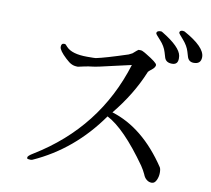

<svg xmlns="http://www.w3.org/2000/svg" viewBox="-91 -952 1182 1075"><g transform="rotate(10 500.0 -415.0)"><path d="M995 -723Q995 -780 873 -847Q867 -849 863 -849Q845 -849 845 -835Q845 -831 872 -801Q899 -770 908 -739L917 -709Q926 -683 954 -683Q995 -683 995 -723ZM868 -692Q868 -699 867 -707Q859 -757 753 -821Q747 -825 743 -825Q719 -825 719 -811V-809Q719 -805 746 -776Q773 -747 783 -713L792 -683Q801 -657 835 -657Q868 -657 868 -692ZM868 -75Q734 -276 554 -331Q654 -453 708 -584Q708 -588 716 -595L734 -610Q744 -618 748 -630V-635Q748 -647 683 -686L673 -692Q658 -701 649 -701Q640 -701 637 -701Q634 -700 607 -676L587 -666Q459 -624 409 -614Q404 -613 360 -613Q273 -613 241 -648Q233 -657 230 -660Q227 -662 221 -662H220Q205 -662 205 -642Q205 -622 248 -582Q269 -562 283 -556Q297 -549 318 -549H319L351 -556Q378 -562 400 -564Q422 -566 518 -589Q613 -611 615 -611Q499 -236 158 -27Q128 -9 128 0Q128 4 129 6Q130 9 137 9Q143 10 148 10Q153 10 159 8Q382 -92 531 -304Q631 -253 764 -65Q780 -41 789 -21Q797 0 810 9Q822 19 839 19Q855 19 865 -2Q874 -22 874 -43V-44Q874 -66 868 -75Z"/></g></svg>

Font: Sawarabi Mincho
Style: Regular
Weight: 400
Version: Version 1.082; ttfautohint (v1.8.4.7-5d5b)